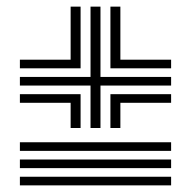

<svg xmlns="http://www.w3.org/2000/svg" viewBox="-20 -605 576 579"><path d="M253 -219V-347H40V-373H253V-585H283V-373H496V-347H283V-219ZM40 -399V-425H193V-585H223V-399ZM313 -399V-585H343V-425H496V-399ZM193 -219V-295H40V-321H223V-219ZM313 -219V-321H496V-295H343V-219ZM40 -150V-176H496V-150ZM40 -98V-124H496V-98ZM40 -46V-72H496V-46Z"/></svg>

Font: Big Shoulders Inline Text Black
Style: Regular
Weight: 900
Designer: Patric King
Foundry: XO Type Co
Version: Version 1.000